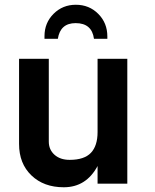

<svg xmlns="http://www.w3.org/2000/svg" viewBox="-20 -772 653 807"><path d="M515.1 -524.9V0H390.1V-74.2Q342.3 15.1 248 15.1Q164.1 15.1 112.1 -34.7Q60.1 -84.5 60.1 -167V-524.9H185.1V-176.8Q185.1 -143.1 209 -121.6Q232.9 -100.1 272.9 -100.1Q334 -100.1 362.1 -129.6Q390.1 -159.2 390.1 -216.8V-524.9ZM298.8 -752Q355 -752 393.1 -713.6Q431.2 -675.3 431.2 -619.1V-608.9H375Q366.2 -674.8 297.9 -674.8Q233.4 -674.8 223.1 -608.9H167V-620.1Q167 -675.8 205.1 -713.9Q243.2 -752 298.8 -752Z"/></svg>

Font: Miedinger*
Style: Bold
Weight: 700
Version: Version 001.000